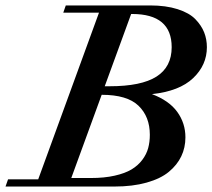

<svg xmlns="http://www.w3.org/2000/svg" viewBox="-51 -683 777 703"><path d="M-30.8 0 -21.5 -26.4H88.9L311.5 -636.7H180.7L189.9 -663.1H498.5Q556.6 -663.1 599.4 -649.4Q642.1 -635.7 664.3 -612.8Q686.5 -589.8 696.5 -564.5Q706.5 -539.1 706.5 -510.3Q706.5 -444.8 656.2 -397Q606 -349.1 505.4 -338.4Q568.4 -314.5 598.1 -273.2Q627.9 -231.9 627.9 -180.2Q627.9 -142.6 612.8 -110.8Q597.7 -79.1 567.4 -54Q537.1 -28.8 485.8 -14.4Q434.6 0 367.7 0ZM432.6 -631.8H429.2L332.5 -367.2H350.6Q466.3 -367.2 522 -402.6Q577.6 -438 577.6 -510.3Q577.6 -631.8 432.6 -631.8ZM497.6 -189.5Q497.6 -255.9 456.1 -295.9Q414.6 -335.9 321.3 -335.9L210 -31.2H281.7Q331.1 -31.2 368.9 -39.8Q406.7 -48.3 430.7 -62.7Q454.6 -77.1 470 -97.7Q485.4 -118.2 491.5 -140.6Q497.6 -163.1 497.6 -189.5Z"/></svg>

Font: Elstob 18pt SemiBold
Style: Italic
Weight: 600
Italic angle: -20°
Designer: Peter S. Baker
Version: Version 1.015